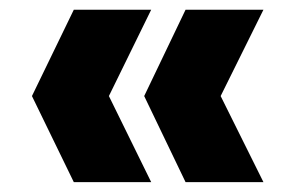

<svg xmlns="http://www.w3.org/2000/svg" viewBox="-20 -490 597 390"><path d="M356.9 -120.1 272.9 -294.9 356.9 -470.2H515.1L428.2 -294.9L515.1 -120.1ZM44.9 -294.9 129.9 -470.2H287.1L201.2 -294.9L287.1 -120.1H129.9Z"/></svg>

Font: Biathlonist
Style: Bold
Weight: 700
Designer: Go4gold
Foundry: Go4gold
Version: Version 3.010;FEAKit 1.0